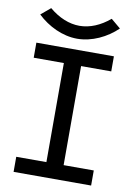

<svg xmlns="http://www.w3.org/2000/svg" viewBox="-86 -823 613 878"><g transform="rotate(10 220.0 -383.5)"><path d="M220 -710C172.4 -710 123.6 -730.2 79.5 -767.3L35 -730C84.4 -682.9 152 -650 220 -650C288 -650 356.5 -683 405 -730L360.5 -767.3C316.4 -730.2 268.6 -710 220 -710ZM40 0H400V-70H260V-530H400V-600H40V-530H180V-70H40Z"/></g></svg>

Font: KetosagCBd
Style: Regular
Weight: 500
Designer: gluk
Foundry: gluk
Version: Version 00.0024